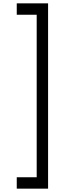

<svg xmlns="http://www.w3.org/2000/svg" viewBox="-20 -908 447 1146"><path d="M80 218H267V-888H80V-820H199V150H80Z"/></svg>

Font: Manrope
Style: Regular
Weight: 400
Designer: Mikhail Sharanda
Foundry: Mikhail Sharanda
Version: Version 4.505